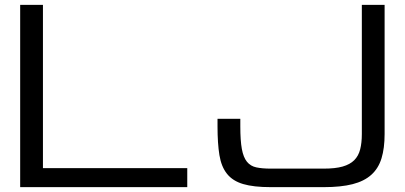

<svg xmlns="http://www.w3.org/2000/svg" viewBox="-20 -770 1665 790"><path d="M1093.8 0Q1023.4 0 980.5 -12.7Q937.5 -25.4 914.1 -54.7Q890.6 -84 882.8 -131.8Q875 -179.7 875 -250V-281.2H968.8V-250Q968.8 -191.4 975.1 -157Q981.4 -122.6 996.1 -104.5Q1010.7 -86.4 1034.7 -81.3Q1058.6 -76.2 1093.8 -76.2H1312.5Q1359.4 -76.2 1389.6 -84.7Q1419.9 -93.3 1437.5 -110.8Q1455.1 -128.4 1461.9 -155.3Q1468.8 -182.1 1468.8 -218.8V-750H1562.5V-218.8Q1562.5 -160.2 1549.8 -118.7Q1537.1 -77.1 1507.8 -50.8Q1478.5 -24.4 1430.7 -12.2Q1382.8 0 1312.5 0ZM63 0V-750H156.7V-78.1H750.5V0Z"/></svg>

Font: Michroma
Style: Regular
Weight: 400
Version: Version 1.000